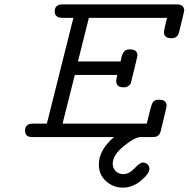

<svg xmlns="http://www.w3.org/2000/svg" viewBox="-20 -631 868 884"><path d="M95.2 -28.8Q95.2 -61 129.9 -62H195.8L317.9 -548.8H269Q231.9 -548.8 231.9 -578.1Q231.9 -611.3 269 -610.8H793.9Q828.1 -610.8 828.1 -582Q828.1 -578.1 804.2 -481.9Q797.4 -455.1 770 -455.1H769Q734.9 -455.1 734.9 -482.9Q734.9 -492.7 749 -548.8H389.2L338.9 -348.1H535.2Q536.1 -349.1 538.6 -364Q541 -378.9 549.6 -391.4Q558.1 -403.8 577.1 -403.8Q613.3 -403.8 612.8 -375Q612.8 -371.1 585 -258.8Q583 -250 581.1 -245.6Q579.1 -241.2 571 -235.1Q563 -229 550.8 -229H548.8Q514.6 -229 515.1 -258.8Q515.1 -265.6 520 -286.1H324.2V-285.2L268.1 -62H655.8Q673.8 -140.1 681.4 -156Q689 -171.9 709 -171.9H711.9Q747.1 -171.9 747.1 -144Q747.1 -137.2 720.2 -28.8Q717.3 -14.6 709.7 -8.3Q702.1 -2 696.5 -1Q690.9 0 680.2 0H627.9Q601.1 0 550 41.5Q499 83 499 123Q499 144 513.4 157.5Q527.8 170.9 546.9 170.9Q573.7 170.9 599.4 144Q625 117.2 636.2 117.2Q649.4 117.2 658.7 125.5Q668 133.8 668 146Q668 168 629.4 200.4Q590.8 232.9 545.9 232.9Q501 232.9 468 202.9Q435.1 172.9 435.1 126Q435.1 60.1 504.9 0H127.9Q95.2 0 95.2 -28.8Z"/></svg>

Font: CMU Typewriter Text Variable Width
Style: Italic
Weight: 500
Italic angle: -14.04°
Version: Version 0.7.0